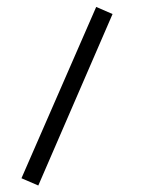

<svg xmlns="http://www.w3.org/2000/svg" viewBox="-20 -352 417 568"><path d="M264.6 -331.5 313 -310.5 93.3 196.8 43.5 175.3Z"/></svg>

Font: Vazir Light FD
Style: Light-FD
Weight: 300
Designer: Saber Rastikerdar
Foundry: Saber Rastikerdar
Version: Version 30.1.0